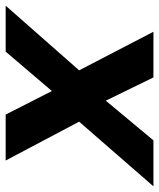

<svg xmlns="http://www.w3.org/2000/svg" viewBox="17 -599 561 677"><g transform="rotate(-90 297.5 -260.5)"><path d="M-21 0 207 -262 70 -521H232L315 -358L454 -521H616L388 -262L524 0H363L281 -168L141 0Z"/></g></svg>

Font: DM Sans 10pt Black
Style: Italic
Weight: 900
Italic angle: -10°
Version: Version 4.004;gftools[0.9.30]